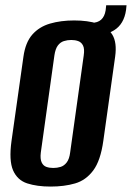

<svg xmlns="http://www.w3.org/2000/svg" viewBox="-20 -675 486 707"><path d="M166.3 12Q116.4 12 80.3 0.3Q44.1 -11.5 28.2 -47.6Q12.4 -83.8 22.4 -156.1L66.3 -466.3Q73.6 -518.8 99 -547.7Q124.4 -576.5 164.1 -588.1Q203.7 -599.7 253 -599.7Q303.2 -599.7 339.5 -588Q375.8 -576.2 393.6 -547.4Q411.3 -518.5 404 -466.3L360.5 -156.8Q350.4 -83.5 323.3 -47.3Q296.2 -11.1 256.5 0.4Q216.9 12 166.3 12ZM176.1 -56.5Q190.4 -56.5 203.4 -60.5Q216.4 -64.6 225.9 -77.2Q235.4 -89.8 238.3 -113.5L288.3 -470.8Q291.9 -495.2 285.7 -507.4Q279.5 -519.6 267.9 -523.7Q256.4 -527.8 242.5 -527.8Q228.2 -527.8 215.2 -523.7Q202.2 -519.6 193 -507.4Q183.9 -495.2 180.3 -470.8L130.3 -113.5Q127.4 -89.8 133.3 -77.2Q139.1 -64.6 150.7 -60.5Q162.2 -56.5 176.1 -56.5ZM294.8 -540.6 300.3 -591H317.5Q361.6 -591 369 -637L371 -655.5H445.9L444.2 -638.6Q436.8 -585.8 399.3 -563Q361.8 -540.3 294.8 -540.6Z"/></svg>

Font: Alumni Sans SC Thin
Style: Italic
Weight: 100
Italic angle: -8°
Designer: Robert E. Leuschke
Foundry: Robert E. Leuschke
Version: Version 1.016